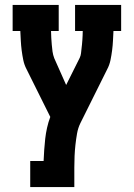

<svg xmlns="http://www.w3.org/2000/svg" viewBox="-20 -755 540 775"><path d="M102 0V-105H156Q157 -128 158.5 -150.5Q160 -173 162.5 -195Q165 -217 170 -239.5Q175 -262 183 -283L87 -476Q78 -493 74 -512.5Q70 -532 67.5 -551.5Q65 -571 64 -590.5Q63 -610 62 -630H31V-735H217V-630H186Q186 -616 187 -602Q188 -588 189 -574.5Q190 -561 192 -547Q194 -533 199 -520L247 -412L302 -522Q306 -531 307 -540Q308 -549 309 -558Q310 -567 311 -576Q312 -585 312.5 -594Q313 -603 313.5 -612Q314 -621 314 -630H283V-735H469V-630H438Q437 -610 436 -590.5Q435 -571 432.5 -551.5Q430 -532 426 -512.5Q422 -493 413 -476L305 -259Q295 -239 291 -216Q287 -193 284.5 -170.5Q282 -148 281 -125Q280 -102 280 -79V0Z"/></svg>

Font: Iosevka Curly Slab Extrabold
Style: Regular
Weight: 800
Monospace: yes
Designer: Belleve Invis
Foundry: Belleve Invis
Version: Version 22.1.2; ttfautohint (v1.8.4)